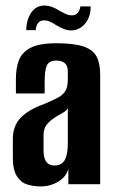

<svg xmlns="http://www.w3.org/2000/svg" viewBox="-20 -660 410 688"><path d="M126 8Q100 8 77.5 1Q55 -6 40.5 -28.5Q26 -51 26 -95V-161Q26 -208 53.5 -237.5Q81 -267 140 -288Q171 -301 189 -311Q207 -321 215 -335.5Q223 -350 223 -375V-402Q223 -418 218 -426.5Q213 -435 203.5 -439Q194 -443 182 -443Q156 -443 148 -425.5Q140 -408 140 -367V-325H37V-378Q37 -415 47.5 -443.5Q58 -472 89 -488.5Q120 -505 182 -505Q245 -505 279 -493.5Q313 -482 326 -457.5Q339 -433 339 -391V0H225V-55Q217 -26 188.5 -9Q160 8 126 8ZM175 -67Q202 -67 212.5 -87.5Q223 -108 223 -145V-272Q217 -262 203 -254.5Q189 -247 175 -238Q156 -225 146 -211.5Q136 -198 136 -174V-123Q136 -102 141 -89.5Q146 -77 155 -72Q164 -67 175 -67ZM236 -551Q221 -551 208 -556.5Q195 -562 181 -570Q171 -577 160 -582Q149 -587 137 -587Q124 -587 116.5 -577.5Q109 -568 108 -552H74Q75 -591 92.5 -615.5Q110 -640 138 -640Q154 -640 168 -634.5Q182 -629 194 -621Q205 -615 215.5 -610Q226 -605 237 -605Q251 -605 258.5 -614Q266 -623 268 -637H305Q305 -609 294.5 -589.5Q284 -570 268 -560.5Q252 -551 236 -551Z"/></svg>

Font: Alumni Sans Thin
Style: Bold
Weight: 700
Version: Version 1.018